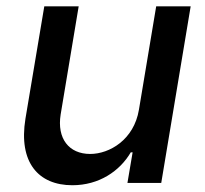

<svg xmlns="http://www.w3.org/2000/svg" viewBox="-20 -565 634 593"><path d="M409.1 -226.2C393.8 -133.5 318.2 -89.5 258.5 -89.5C192.8 -89.5 155.5 -137.1 167.3 -211.3L223 -545.5H116.8L58.6 -198.5C36.6 -63.2 98.7 7.1 203.5 7.1C285.5 7.1 349.8 -36.2 383.9 -94.5H389.6L373.6 0H478L568.9 -545.5H462.4Z"/></svg>

Font: Magic Ui Pro Medium
Style: Italic
Weight: 500
Italic angle: -9.39999°
Designer: Stefan Endress, Andreas Faust
Version: Version 1.000;FEAKit 1.0